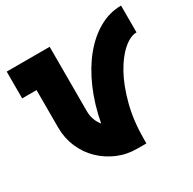

<svg xmlns="http://www.w3.org/2000/svg" viewBox="-154 -859 1024 1018"><g transform="rotate(-30 357.5 -350.0)"><path d="M10 -700H273V-306Q273 -252 306 -211Q326 -318 365 -407.5Q404 -497 457 -562Q510 -627 574.5 -663.5Q639 -700 710 -700V-536Q672 -536 628.5 -498.5Q585 -461 547.5 -393.5Q510 -326 485.5 -231.5Q461 -137 461 -23V0H404Q341 0 285.5 -24Q230 -48 188 -89Q146 -130 122 -186Q98 -242 98 -306V-536H10Z"/></g></svg>

Font: Aoudax Cyrillic
Style: Regular
Weight: 400
Designer: William Zhang
Foundry: William Zhang
Version: Version 1.00 June 4, 2021, initial release